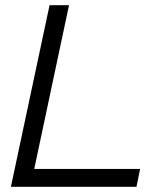

<svg xmlns="http://www.w3.org/2000/svg" viewBox="-20 -720 632 740"><path d="M22 0 171 -700H246L112 -69H520L506 0Z"/></svg>

Font: Red Hat Display VF
Style: Italic
Weight: 300
Italic angle: -12°
Designer: Pentagram, MCKL
Foundry: Pentagram, MCKL
Version: Version 1.023